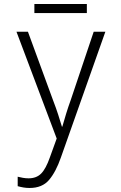

<svg xmlns="http://www.w3.org/2000/svg" viewBox="-20 -690 603 955"><path d="M127 245Q111 245 96.5 242.5Q82 240 68 236V189Q80 192 94 194.5Q108 197 122 197Q161 197 184.5 173.5Q208 150 228 93L262 -1L62 -532H119L244 -191Q259 -152 269 -121Q279 -90 288 -60H290Q299 -92 309 -124.5Q319 -157 332 -193L446 -532H504L283 93Q258 165 224 205Q190 245 127 245ZM151 -625V-670H412V-625Z"/></svg>

Font: Noto Sans Mono SemiCondensed Light
Style: Regular
Weight: 300
Width: 4
Designer: Monotype Design Team
Foundry: Monotype Imaging Inc.
Version: Version 2.014; ttfautohint (v1.8.4.7-5d5b)